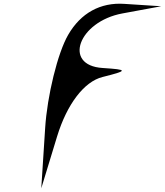

<svg xmlns="http://www.w3.org/2000/svg" viewBox="-20 -943 895 1042"><path d="M225 -247 204 79 290 -203C344 -379 437 -500 536 -525C676 -560 676 -565 537 -574C319 -588 406 -826 644 -870L855 -909L655 -922C525 -931 418 -872 350 -754C293 -656 236 -423 225 -247Z"/></svg>

Font: Venom Sans
Style: Obl
Weight: 400
Version: Version 1.001